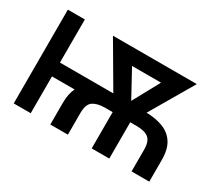

<svg xmlns="http://www.w3.org/2000/svg" viewBox="-128 -1009 1468 1290"><g transform="rotate(30 606.0 -363.5)"><path d="M206.7 -727.3V-392.8H620.7L424.7 -727.3H1075.3L879.3 -392.4Q953.5 -390.6 1009.1 -368.8Q1064.6 -346.9 1095.5 -298.5Q1126.4 -250 1126.4 -168.3V0H989V-168.3Q989 -232.6 959.2 -257.1Q929.3 -281.6 864 -281.6H816.1V0H679.7V-281.6H621.4Q561.8 -281.6 528.4 -259.2Q495 -236.9 495 -168.3V0H358.7V-168.3Q358.7 -238.3 382.1 -285.5H206.7V0H74.9V-727.3ZM750 -409.4 862.2 -615.4H637.4Z"/></g></svg>

Font: Inter Zeller Semi Bold
Style: Regular
Weight: 600
Designer: Rasmus Andersson; Joe Bland
Foundry: zeller
Version: Version 3.015;git-dec3a8cb1